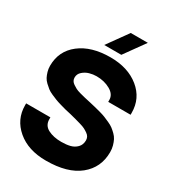

<svg xmlns="http://www.w3.org/2000/svg" viewBox="-243 -1174 1198 1324"><g transform="rotate(30 355.5 -512.5)"><path d="M397 -485Q426 -478 441.5 -474.5Q457 -471 486 -463Q515 -455 531 -448.5Q547 -442 571.5 -431Q596 -420 610.5 -409Q625 -398 641.5 -382Q658 -366 667 -348Q676 -330 682.5 -307Q689 -284 689 -257Q689 -134 597 -59.5Q505 15 334 15Q192 15 105.5 -58.5Q19 -132 19 -244V-259H212V-244Q212 -195 255 -172.5Q298 -150 361 -150Q400 -150 430.5 -157.5Q461 -165 482.5 -187Q504 -209 504 -244Q504 -258 498 -270Q492 -282 477.5 -292Q463 -302 449.5 -309Q436 -316 410 -323.5Q384 -331 367.5 -335.5Q351 -340 319 -348Q290 -354 275 -358Q260 -362 232 -370Q204 -378 187.5 -384.5Q171 -391 147 -401.5Q123 -412 109 -423Q95 -434 78.5 -449.5Q62 -465 53.5 -481.5Q45 -498 38.5 -520Q32 -542 32 -566Q32 -684 123 -754.5Q214 -825 365 -825Q505 -825 593.5 -753Q682 -681 682 -566V-551H504V-566Q504 -610 456.5 -637Q409 -664 347 -664Q319 -664 291 -656Q263 -648 241 -628.5Q219 -609 219 -581Q219 -567 225 -556Q231 -545 245 -535.5Q259 -526 271.5 -519.5Q284 -513 309 -506Q334 -499 350 -495.5Q366 -492 397 -485ZM537 -1040 420 -877H284L401 -1040Z"/></g></svg>

Font: Neutral Face
Style: Bold
Weight: 700
Designer: Vadym Aksieiev
Version: Version 1.039;Fontself Maker 3.5.7